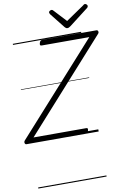

<svg xmlns="http://www.w3.org/2000/svg" viewBox="-208 -1260 1157 1764"><g transform="rotate(-10 370.5 -377.5)"><path d="M-37 0Q-44 0 -48.5 -6Q-53 -12 -52.5 -20.5Q-52 -29 -46 -36L703 -869H258Q247 -869 244.5 -875.5Q242 -882 246 -895Q250 -908 256 -913.5Q262 -919 272 -919H778Q790 -919 793.5 -906.5Q797 -894 786 -883L38 -50H530Q541 -50 543 -44Q545 -38 542 -25Q538 -12 532 -6Q526 0 516 0ZM716 -1175Q724 -1175 731 -1168Q738 -1161 738 -1154Q738 -1148 736 -1144Q734 -1140 729 -1136L550 -998Q540 -991 533.5 -988Q527 -985 519 -985Q512 -985 506.5 -988.5Q501 -992 495 -999L384 -1139Q382 -1144 380 -1148Q378 -1152 378 -1155Q378 -1164 387 -1169.5Q396 -1175 403 -1175Q410 -1175 413.5 -1172Q417 -1169 421 -1165L528 -1050L695 -1164Q702 -1170 706 -1172.5Q710 -1175 716 -1175ZM0 410H637V420H0ZM0 -20H637V0H0ZM0 -505H637V-500H0ZM0 -930H637V-920H0Z"/></g></svg>

Font: Playwrite DE LA Guides
Style: Regular
Weight: 400
Designer: Veronika Burian, José Scaglione
Foundry: TypeTogether
Version: Version 1.003